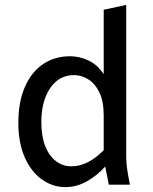

<svg xmlns="http://www.w3.org/2000/svg" viewBox="-20 -755 626 785"><path d="M55 -253Q55 -338 81.5 -399Q108 -460 155.5 -492.5Q203 -525 267 -525Q305 -525 342 -507.5Q379 -490 404 -452V-715L496 -735V-122Q496 -101 497.5 -83.5Q499 -66 503 -44L511 0H425L410 -74Q377 -37 335 -13.5Q293 10 247 10Q195 10 151 -21.5Q107 -53 81 -112Q55 -171 55 -253ZM149 -256Q149 -198 165 -157.5Q181 -117 209 -96Q237 -75 272 -75Q307 -75 340.5 -92.5Q374 -110 404 -141V-283Q404 -341 386.5 -377Q369 -413 341 -430.5Q313 -448 283 -448Q221 -448 185 -394.5Q149 -341 149 -256Z"/></svg>

Font: Radio Canada
Style: Regular
Weight: 400
Designer: Charles Daoud, Etienne Aubert Bonn, Alexandre Saumier Demers, Jacques Le Bailly
Foundry: Radio-Canada
Version: Version 2.104;gftools[0.9.28.dev5+ged2979d]